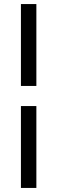

<svg xmlns="http://www.w3.org/2000/svg" viewBox="-20 -795 282 945"><path d="M159 -273V130H83V-273ZM83 -775H159V-372H83Z"/></svg>

Font: YasnoRaleway Medium
Style: Regular
Weight: 500
Designer: Matt McInerney, Pablo Impallari, Rodrigo Fuenzalida
Foundry: Matt McInerney, Pablo Impallari, Rodrigo Fuenzalida
Version: Version 4.026